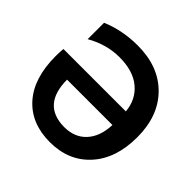

<svg xmlns="http://www.w3.org/2000/svg" viewBox="-187 -918 1107 1107"><g transform="rotate(45 366.0 -364.5)"><path d="M551.8 -313.5H181.6Q182.6 -109.4 363.3 -108.4Q448.2 -108.4 498 -162.6Q547.9 -216.8 551.8 -313.5ZM100.6 -562.5V-696.3Q207 -741.2 331.1 -741.2Q502 -741.2 602.5 -639.6Q703.1 -538.1 703.1 -365.2Q703.1 -191.4 610.8 -89.8Q518.6 11.7 366.2 11.7Q213.9 11.7 126.5 -85.9Q39.1 -183.6 39.1 -363.3Q39.1 -394.5 42 -423.8H550.8Q543 -512.7 479.5 -565.9Q416 -619.1 303.7 -619.1Q199.2 -619.1 100.6 -562.5Z"/></g></svg>

Font: Nasu
Style: Bold
Weight: 700
Designer: Ryoko NISHIZUKA (kana &amp; ideographs); Paul D. Hunt (Latin, Greek &amp; Cyrillic); Wenlong ZHANG (bopomofo); Sandoll C
Version: Version 2014.1215